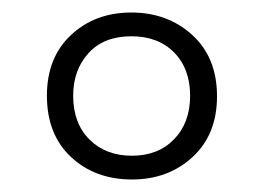

<svg xmlns="http://www.w3.org/2000/svg" viewBox="-20 -743 421 307"><path d="M191 -456Q132 -456 93.5 -492Q55 -528 55 -590Q55 -651 93.5 -687Q132 -723 190 -723Q248 -723 287.5 -687Q327 -651 327 -589Q327 -528 288 -492Q249 -456 191 -456ZM191 -494Q233 -494 258.5 -520.5Q284 -547 284 -590Q284 -633 258.5 -659Q233 -685 190 -685Q146 -685 121.5 -658Q97 -631 97 -590Q97 -546 123 -520Q149 -494 191 -494Z"/></svg>

Font: Noto Sans Ethiopic Condensed Light
Style: Regular
Weight: 300
Width: 3
Designer: Monotype Design Team
Foundry: Monotype Imaging Inc.
Version: Version 2.102; ttfautohint (v1.8.4.7-5d5b)